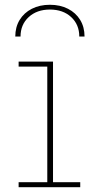

<svg xmlns="http://www.w3.org/2000/svg" viewBox="-20 -784 385 804"><path d="M202 -21H316V0H58V-21H178V-505H58V-526H202ZM334 -631Q334 -670.5 315.8 -700.5Q297.5 -730.5 264.8 -747.2Q232 -764 189 -764Q146 -764 113.2 -747.2Q80.5 -730.5 62.2 -700.5Q44 -670.5 44 -631H66Q66 -681 100.2 -712.5Q134.5 -744 189 -744Q244 -744 278 -712.5Q312 -681 312 -631Z"/></svg>

Font: Hepta Slab ExtraLight
Style: Regular
Weight: 200
Designer: Michael LaGattuta
Foundry: Michael LaGattuta
Version: Version 1.100